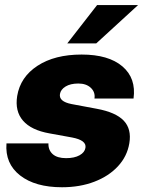

<svg xmlns="http://www.w3.org/2000/svg" viewBox="-20 -748 582 780"><path d="M522.5 -347.7H363.8Q367.7 -373.5 349.1 -391.1Q330.6 -408.7 298.3 -408.7Q266.1 -408.7 246.3 -396.5Q226.6 -384.3 223.6 -366.2Q218.3 -335.4 271 -325.2L372.6 -306.2Q450.2 -292 482.7 -257.8Q515.1 -223.6 505.4 -166Q496.6 -112.8 459.2 -72.5Q421.9 -32.2 363.3 -9.8Q304.7 12.7 231.9 12.7Q123 12.7 61.5 -35.4Q0 -83.5 6.3 -165.5H176.8Q175.8 -138.2 194.1 -121.8Q212.4 -105.5 248.5 -105.5Q282.2 -105.5 303.2 -117.2Q324.2 -128.9 327.1 -147.5Q332.5 -178.2 272.5 -189.5L181.2 -206.1Q106.9 -219.2 73.5 -257.8Q40 -296.4 49.8 -357.9Q62.5 -435.1 132.3 -480.7Q202.1 -526.4 311.5 -526.4Q420.9 -526.4 477.3 -478.3Q533.7 -430.2 522.5 -347.7ZM253.4 -571.8 374.5 -727.5H541L371.1 -571.8Z"/></svg>

Font: Inter Display Extra Bold
Style: Italic
Weight: 800
Italic angle: -9.39999°
Designer: Rasmus Andersson
Foundry: rsms
Version: Version 4.000;git-4fc901f